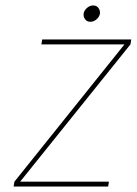

<svg xmlns="http://www.w3.org/2000/svg" viewBox="-20 -685 502 705"><path d="M312 -605Q300 -605 293.5 -613Q287 -621 287 -630Q287 -632 287 -635Q289 -647 299.5 -656Q310 -665 322 -665Q334 -665 340.5 -657Q347 -649 347 -640Q347 -638 347 -635Q345 -623 334.5 -614Q324 -605 312 -605ZM54 -18H380L377 0H30L33 -18L437 -522H132L135 -540H462L459 -522Z"/></svg>

Font: Fz Poppins Thin
Style: Italic
Weight: 100
Italic angle: -10°
Designer: Ninad Kale (Devanagari), Jonny Pinhorn (Latin)
Foundry: Indian Type Foundry
Version: Vit hóa bi Vntype.Com & FontZin.Com